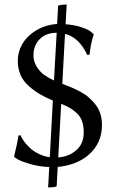

<svg xmlns="http://www.w3.org/2000/svg" viewBox="-20 -714 505 832"><path d="M213.9 -365.2 225.6 -571.8H224.1Q179.2 -571.8 152.1 -544.4Q125 -517.1 125 -474.1Q125 -446.8 139.6 -424.1Q154.3 -401.4 172.1 -388.9Q189.9 -376.5 213.9 -365.2ZM245.1 -264.2 232.4 -31.7Q279.3 -35.6 311 -63.5Q342.8 -91.3 342.8 -140.1Q342.8 -168 335.4 -188.7Q328.1 -209.5 313 -223.4Q297.9 -237.3 283 -246.1Q268.1 -254.9 245.1 -264.2ZM230 9.3 225.6 93.3Q216.8 98.1 188.5 98.1L193.4 9.8Q147.9 7.8 110.6 -3.2Q73.2 -14.2 58.1 -22.9Q43 -31.7 43 -33.2L41 -36.1Q56.2 -98.1 60.1 -127L68.8 -127.9Q73.7 -117.2 80.3 -107.2Q86.9 -97.2 94.7 -88.4Q102.5 -79.6 111.1 -71.8Q119.6 -64 129.4 -57.6Q139.2 -51.3 149.9 -46.4Q160.6 -41.5 172.1 -37.8Q183.6 -34.2 195.8 -32.7L209 -278.3Q176.3 -292 152.3 -306.2Q128.4 -320.3 105 -340.8Q81.5 -361.3 69.3 -388.9Q57.1 -416.5 57.1 -450.2Q57.1 -478 67.1 -503.2Q77.1 -528.3 94 -547.1Q110.8 -565.9 132.8 -579.8Q154.8 -593.8 179.2 -601.3Q203.6 -608.9 227.5 -609.9L231.9 -689.5Q245.1 -694.3 269 -694.3L264.2 -608.9Q303.7 -606 333.7 -595.7Q363.8 -585.4 373.5 -576.7L383.8 -567.9L386.2 -564.9Q372.1 -522 368.2 -477.1L357.9 -476.1Q341.8 -511.7 318.1 -535.2Q294.4 -558.6 261.7 -567.4L250 -350.6Q272.5 -342.3 290 -335Q307.6 -327.6 328.9 -316.2Q350.1 -304.7 365.5 -291Q380.9 -277.3 394.3 -260.3Q407.7 -243.2 414.8 -220.9Q421.9 -198.7 421.9 -172.9Q421.9 -91.8 361.8 -41Q336.4 -19.5 301.8 -6.6Q267.1 6.3 230 9.3Z"/></svg>

Font: Biolilbert
Style: Regular
Weight: 400
Designer: Philipp H. Poll
Foundry: Philipp H. Poll
Version: Version 1.1.0